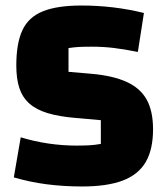

<svg xmlns="http://www.w3.org/2000/svg" viewBox="-20 -660 603 695"><path d="M55 -163Q104 -148 155 -140.5Q206 -133 256 -133Q282 -133 302 -134Q322 -135 345 -139V-225L254 -233Q194 -238 152.5 -250.5Q111 -263 86 -285.5Q61 -308 50 -341.5Q39 -375 39 -423Q39 -503 61 -550.5Q83 -598 135 -619Q187 -640 274 -640Q392 -640 501 -613L479 -472Q429 -482 391 -486.5Q353 -491 312 -491Q282 -491 265 -490Q248 -489 228 -486V-400L310 -393Q390 -386 439.5 -363Q489 -340 511.5 -298.5Q534 -257 534 -192Q534 -119 507.5 -73.5Q481 -28 424.5 -6.5Q368 15 277 15Q210 15 148.5 7Q87 -1 30 -18Z"/></svg>

Font: Changa
Style: Bold
Weight: 700
Designer: Eduardo Rodriguez Tunni
Foundry: Eduardo Rodriguez Tunni
Version: Version 3.002; ttfautohint (v1.8.2)